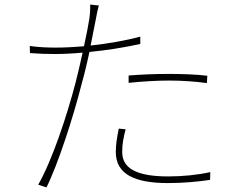

<svg xmlns="http://www.w3.org/2000/svg" viewBox="-20 -799 1040 839"><path d="M542 -469V-437C602 -443 663 -447 719 -447C776 -447 832 -443 884 -436L886 -468C836 -474 775 -476 715 -476C652 -476 591 -473 542 -469ZM529 -234 499 -237C490 -192 486 -165 486 -135C486 -38 568 1 714 1C780 1 846 -5 898 -13L899 -47C847 -35 779 -28 715 -28C538 -28 514 -87 514 -137C514 -167 519 -197 529 -234ZM224 -591C192 -591 153 -592 110 -598L111 -567C149 -564 183 -563 222 -563C257 -563 298 -565 341 -569C331 -523 320 -476 310 -437C273 -295 208 -98 147 8L183 20C233 -80 301 -289 337 -433C350 -479 361 -526 371 -572C444 -579 522 -591 593 -607V-639C527 -621 449 -608 376 -600L398 -711C401 -728 407 -759 412 -775L374 -779C375 -761 373 -734 370 -715C367 -693 358 -648 347 -597C302 -593 259 -591 224 -591Z"/></svg>

Font: Noto Sans CJK HK Thin
Style: Regular
Weight: 100
Designer: Ryoko NISHIZUKA 西塚涼子 (kana, bopomofo & ideographs); Paul D. Hunt (Latin, Greek & Cyrillic); Sandoll Communications 산돌커뮤니
Foundry: Adobe
Version: Version 2.004;hotconv 1.0.118;makeotfexe 2.5.65603